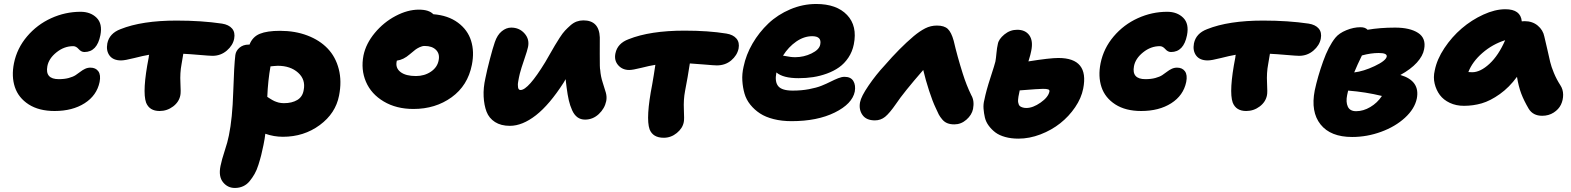

<svg xmlns="http://www.w3.org/2000/svg" viewBox="-20 -618 7857 960"><path d="M252.9 -63Q174.8 -63 123.5 -95.9Q72.3 -128.9 54.4 -182.4Q36.6 -235.8 49.8 -301.8Q64.9 -376.5 115.2 -435.8Q165.5 -495.1 236.1 -527.1Q306.6 -559.1 382.8 -559.1Q432.6 -559.1 462.9 -529.3Q493.2 -499.5 481.9 -441.9Q465.3 -357.9 401.9 -357.9Q386.2 -357.9 373.3 -372.6Q360.4 -387.2 346.2 -387.2Q300.8 -387.2 262.5 -356.4Q224.1 -325.7 216.8 -287.1Q204.6 -222.2 273.9 -222.2Q301.8 -222.2 323.5 -228Q345.2 -233.9 358.2 -242.4Q371.1 -251 382.1 -259.5Q393.1 -268.1 405.5 -273.9Q418 -279.8 432.1 -279.8Q458.5 -279.8 471.7 -261.5Q484.9 -243.2 478 -208Q463.9 -140.6 403.1 -101.8Q342.3 -63 252.9 -63Z M777.8 -63Q727.1 -63 710.4 -105Q690.4 -161.6 723.6 -331.1Q723.6 -336.4 725.6 -344.2Q696.8 -339.4 650.6 -327.6Q604.5 -315.9 585.4 -315.9Q545.9 -315.9 527.8 -340.1Q509.8 -364.3 516.6 -400.9Q526.9 -451.2 582.5 -472.2Q689.5 -515.1 862.8 -515.1Q987.3 -515.1 1089.8 -500Q1124 -494.6 1140.4 -475.3Q1156.7 -456.1 1150.9 -424.8Q1144.5 -391.1 1114 -365Q1083.5 -338.9 1042.5 -338.9Q1029.3 -338.9 978.3 -343.3Q927.2 -347.7 896.5 -349.1Q890.6 -313 887.7 -296.9Q879.4 -253.4 882.1 -204.1Q884.8 -154.8 881.8 -142.1Q875.5 -108.4 845.5 -85.7Q815.4 -63 777.8 -63Z M1394.5 65.9Q1349.6 65.9 1306.6 50.8Q1304.2 73.7 1297.4 106.9Q1291.5 136.2 1286.1 157.5Q1280.8 178.7 1272.2 205.8Q1263.7 232.9 1252.9 251.7Q1242.2 270.5 1228.3 287.6Q1214.4 304.7 1195.6 313.2Q1176.8 321.8 1154.3 321.8Q1118.2 321.8 1095 293Q1071.8 264.2 1082.5 211.9Q1088.9 180.2 1103.5 136Q1118.2 91.8 1124.5 59.1Q1142.1 -25.9 1146.2 -158.7Q1150.4 -291.5 1156.7 -342.8Q1159.7 -364.7 1178 -379.9Q1196.3 -395 1222.7 -395H1227.5Q1242.7 -434.1 1279.1 -449Q1315.4 -463.9 1380.4 -463.9Q1455.6 -463.9 1517.1 -440.4Q1578.6 -417 1618.4 -375.2Q1658.2 -333.5 1673.8 -272.7Q1689.5 -211.9 1675.3 -140.1Q1658.2 -51.3 1578.9 7.3Q1499.5 65.9 1394.5 65.9ZM1368.7 -289.1Q1361.8 -289.1 1349.4 -287.8Q1336.9 -286.6 1332.5 -286.1Q1319.8 -215.3 1316.4 -133.8Q1317.4 -132.8 1324.5 -128.4Q1331.5 -124 1333.5 -122.8Q1335.4 -121.6 1342 -117.7Q1348.6 -113.8 1352.1 -112.5Q1355.5 -111.3 1362.1 -108.6Q1368.7 -106 1373.8 -105Q1378.9 -104 1385.7 -103Q1392.6 -102.1 1399.4 -102.1Q1439.9 -102.1 1466.6 -118.2Q1493.2 -134.3 1498.5 -168Q1508.8 -220.2 1470.5 -254.6Q1432.1 -289.1 1368.7 -289.1Z M2047.4 -73.2Q1961.4 -73.2 1898.7 -110.6Q1835.9 -147.9 1809.8 -209Q1783.7 -270 1797.4 -340.8Q1809.6 -399.9 1854 -453.4Q1898.4 -506.8 1958.3 -538.3Q2018.1 -569.8 2074.2 -569.8Q2125 -569.8 2146.5 -546.9Q2220.7 -541 2269.5 -504.9Q2318.4 -468.8 2335.4 -414.3Q2352.5 -359.9 2339.4 -293.9Q2318.8 -189.9 2238 -131.6Q2157.2 -73.2 2047.4 -73.2ZM1963.4 -311Q1956.5 -277.8 1982.7 -257.8Q2008.8 -237.8 2059.6 -237.8Q2102.5 -237.8 2134.8 -259.8Q2167 -281.7 2173.3 -316.9Q2179.7 -348.6 2160.2 -368.4Q2140.6 -388.2 2103.5 -388.2Q2090.8 -388.2 2077.6 -381.8Q2064.5 -375.5 2056.9 -369.6Q2049.3 -363.8 2028.3 -346.2Q1997.6 -319.3 1964.4 -314.9Q1964.4 -314.5 1963.9 -313Q1963.4 -311.5 1963.4 -311Z M2529.3 11.2Q2484.9 11.2 2455.1 -7.8Q2425.3 -26.9 2412.8 -59.3Q2400.4 -91.8 2398.2 -135.3Q2396 -178.7 2407.2 -228Q2414.6 -265.6 2429.2 -321.5Q2443.8 -377.4 2454.1 -407.2Q2466.3 -443.4 2488.8 -461.7Q2511.2 -480 2536.1 -480Q2576.7 -480 2602.5 -450.9Q2628.4 -421.9 2620.1 -382.8Q2617.2 -367.2 2601.3 -321Q2585.4 -274.9 2579.1 -250Q2576.2 -238.3 2574.7 -230.5Q2573.2 -222.7 2571.3 -211.9Q2569.3 -201.2 2569.3 -194.3Q2569.3 -187.5 2570.3 -180.9Q2571.3 -174.3 2574.5 -171.1Q2577.6 -168 2583 -168Q2621.1 -168 2706.1 -307.1Q2714.8 -321.8 2730.2 -348.9Q2745.6 -376 2754.9 -391.6Q2764.2 -407.2 2778.6 -429.7Q2793 -452.1 2805.2 -465.1Q2817.4 -478 2832.3 -491.2Q2847.2 -504.4 2863.3 -510.3Q2879.4 -516.1 2897 -516.1Q2975.6 -516.1 2979 -431.2Q2979 -423.3 2978.8 -347.9Q2978.5 -272.5 2981 -269Q2983.4 -235.8 2993.4 -205.8Q3003.4 -175.8 3009.3 -154.5Q3015.1 -133.3 3011.2 -112.8Q3003.4 -75.2 2973.9 -47.6Q2944.3 -20 2905.3 -20Q2883.3 -20 2867.2 -31.7Q2851.1 -43.5 2840.6 -66.9Q2830.1 -90.3 2824 -116.7Q2817.9 -143.1 2813 -181.2Q2812 -188 2810.5 -201.7Q2809.1 -215.3 2808.1 -222.2Q2805.7 -217.3 2798.3 -205.1Q2727.5 -94.7 2659.7 -41.7Q2591.8 11.2 2529.3 11.2Z M3298.8 70.8Q3244.6 70.8 3228 28.8Q3208 -27.3 3241.2 -196.8Q3249 -240.7 3256.8 -293.9Q3229 -289.6 3186.5 -278.8Q3144 -268.1 3126 -268.1Q3091.8 -268.1 3070.8 -292.2Q3049.8 -316.4 3057.1 -351.1Q3067.4 -401.4 3123 -421.9Q3230 -464.8 3402.8 -464.8Q3522 -464.8 3611.8 -450.2Q3645.5 -444.8 3662.1 -425.3Q3678.7 -405.8 3672.9 -375Q3665.5 -340.8 3636 -315.9Q3606.4 -291 3564 -291Q3551.3 -291 3503.9 -295.2Q3456.5 -299.3 3429.2 -300.8Q3418.9 -232.4 3405.3 -163.1Q3397 -119.6 3399.4 -70.1Q3401.9 -20.5 3398.9 -7.8Q3393.1 23.4 3364 47.1Q3335 70.8 3298.8 70.8Z M3938 -12.2Q3888.7 -12.2 3848.1 -22.5Q3807.6 -32.7 3779.8 -51Q3752 -69.3 3731.7 -94.5Q3711.4 -119.6 3702.6 -149.9Q3693.8 -180.2 3691.7 -214.4Q3689.5 -248.5 3697.8 -284.2Q3710 -344.2 3742.7 -400.4Q3775.4 -456.5 3822 -500.7Q3868.7 -544.9 3931.4 -571.5Q3994.1 -598.1 4061 -598.1Q4163.1 -598.1 4215.3 -543.2Q4267.6 -488.3 4249 -396Q4241.7 -359.4 4221.9 -329.8Q4202.1 -300.3 4175.5 -281.5Q4148.9 -262.7 4114.7 -250.2Q4080.6 -237.8 4045.7 -232.4Q4010.7 -227.1 3972.7 -227.1Q3895.5 -227.1 3861.8 -255.9V-254.9Q3853 -209 3871.3 -187Q3889.6 -165 3943.8 -165Q3987.3 -165 4024.9 -172.1Q4062.5 -179.2 4087.4 -189.2Q4112.3 -199.2 4132.6 -209.5Q4152.8 -219.7 4170.7 -226.8Q4188.5 -233.9 4202.6 -233.9Q4233.9 -233.9 4246.6 -213.1Q4259.3 -192.4 4253.9 -160.2Q4241.2 -98.6 4153.8 -55.4Q4066.4 -12.2 3938 -12.2ZM4041 -437Q4000 -437 3961.2 -410.2Q3922.4 -383.3 3895 -339.8Q3899.4 -339.4 3910.2 -337.2Q3920.9 -335 3932.4 -333.5Q3943.8 -332 3956.1 -332Q3999 -332 4037.6 -350.8Q4076.2 -369.6 4081.1 -395Q4089.8 -437 4041 -437Z M4354.5 -16.1Q4311.5 -16.1 4292.5 -43Q4273.4 -69.8 4280.3 -106.9Q4285.6 -135.7 4323 -190.4Q4360.4 -245.1 4403.3 -291Q4478 -377.4 4548.3 -437Q4578.1 -461.9 4605.7 -476.1Q4633.3 -490.2 4664.6 -490.2Q4701.2 -490.2 4719 -473.4Q4736.8 -456.5 4748.5 -414.1Q4766.6 -335.9 4793.5 -251Q4812 -191.9 4836.4 -142.1Q4853 -114.3 4845.2 -73.2Q4838.9 -43 4812 -19.5Q4785.2 3.9 4751.5 3.9Q4731.4 3.9 4716.8 -2Q4702.1 -7.8 4691.2 -20.8Q4680.2 -33.7 4673.8 -45.7Q4667.5 -57.6 4658.2 -79.1Q4643.1 -110.4 4625.5 -164.3Q4607.9 -218.3 4596.2 -268.1Q4497.1 -154.3 4460.4 -99.1Q4427.7 -51.8 4405.5 -33.9Q4383.3 -16.1 4354.5 -16.1Z M5072.3 75.2Q5035.6 75.2 5005.9 66.9Q4976.1 58.6 4957 44.2Q4938 29.8 4923.8 10.7Q4909.7 -8.3 4904.5 -30Q4899.4 -51.8 4897.7 -74.7Q4896 -97.7 4901.9 -119.1Q4910.6 -163.6 4932.4 -230.2Q4954.1 -296.9 4957 -310.1Q4960 -326.7 4962.4 -353.3Q4964.8 -379.9 4969.2 -397.9Q4973.1 -421.9 5001.7 -445.6Q5030.3 -469.2 5065.9 -469.2Q5106.9 -469.2 5126.7 -441.4Q5146.5 -413.6 5136.2 -363.8Q5133.8 -348.6 5122.1 -311Q5229 -328.1 5272 -328.1Q5426.3 -328.1 5396 -174.8Q5386.7 -127.4 5355.7 -81.8Q5324.7 -36.1 5281.2 -1.7Q5237.8 32.7 5182.4 54Q5127 75.2 5072.3 75.2ZM5078.1 -164.1Q5077.6 -160.6 5075.4 -150.4Q5073.2 -140.1 5072.3 -135.3Q5071.3 -130.4 5070.6 -121.3Q5069.8 -112.3 5070.6 -107.4Q5071.3 -102.5 5073.7 -95.9Q5076.2 -89.4 5081.1 -86.2Q5085.9 -83 5093.5 -80.6Q5101.1 -78.1 5111.8 -78.1Q5144.5 -78.1 5182.9 -105Q5221.2 -131.8 5227.1 -160.2Q5228.5 -168.5 5220.7 -171.1Q5212.9 -173.8 5194.8 -173.8Q5174.3 -173.8 5078.1 -166Z M5686 -63Q5607.9 -63 5556.6 -95.9Q5505.4 -128.9 5487.5 -182.4Q5469.7 -235.8 5482.9 -301.8Q5498 -376.5 5548.3 -435.8Q5598.6 -495.1 5669.2 -527.1Q5739.7 -559.1 5815.9 -559.1Q5865.7 -559.1 5896 -529.3Q5926.3 -499.5 5915 -441.9Q5898.4 -357.9 5835 -357.9Q5819.3 -357.9 5806.4 -372.6Q5793.5 -387.2 5779.3 -387.2Q5733.9 -387.2 5695.6 -356.4Q5657.2 -325.7 5649.9 -287.1Q5637.7 -222.2 5707 -222.2Q5734.9 -222.2 5756.6 -228Q5778.3 -233.9 5791.3 -242.4Q5804.2 -251 5815.2 -259.5Q5826.2 -268.1 5838.6 -273.9Q5851.1 -279.8 5865.2 -279.8Q5891.6 -279.8 5904.8 -261.5Q5918 -243.2 5911.1 -208Q5897 -140.6 5836.2 -101.8Q5775.4 -63 5686 -63Z M6210.9 -63Q6160.2 -63 6143.6 -105Q6123.5 -161.6 6156.7 -331.1Q6156.7 -336.4 6158.7 -344.2Q6129.9 -339.4 6083.7 -327.6Q6037.6 -315.9 6018.6 -315.9Q5979 -315.9 5960.9 -340.1Q5942.9 -364.3 5949.7 -400.9Q5960 -451.2 6015.6 -472.2Q6122.6 -515.1 6295.9 -515.1Q6420.4 -515.1 6522.9 -500Q6557.1 -494.6 6573.5 -475.3Q6589.8 -456.1 6584 -424.8Q6577.6 -391.1 6547.1 -365Q6516.6 -338.9 6475.6 -338.9Q6462.4 -338.9 6411.4 -343.3Q6360.4 -347.7 6329.6 -349.1Q6323.7 -313 6320.8 -296.9Q6312.5 -253.4 6315.2 -204.1Q6317.9 -154.8 6314.9 -142.1Q6308.6 -108.4 6278.6 -85.7Q6248.5 -63 6210.9 -63Z M6740.7 66.9Q6632.8 66.9 6582.8 4.2Q6532.7 -58.6 6553.7 -166Q6568.4 -234.9 6595.5 -310.8Q6622.6 -386.7 6656.7 -429.2Q6675.3 -452.1 6711.7 -467Q6748 -481.9 6782.7 -481.9Q6806.6 -481.9 6817.9 -469.2Q6879.9 -480 6955.6 -480Q7029.8 -480 7070.6 -453.4Q7111.3 -426.8 7100.6 -372.1Q7094.7 -338.4 7064.2 -304.9Q7033.7 -271.5 6981.9 -243.2Q7081.5 -213.9 7064 -125Q7053.2 -73.7 7004.9 -29.3Q6956.5 15.1 6885.7 41Q6814.9 66.9 6740.7 66.9ZM6873.5 -353Q6834 -353 6789.6 -340.8Q6766.6 -293.9 6751 -255.9Q6797.4 -261.2 6853.3 -287.6Q6909.2 -314 6913.6 -335Q6916.5 -353 6873.5 -353ZM6715.8 -143.1Q6708.5 -107.9 6719 -85Q6729.5 -62 6760.7 -62Q6796.4 -62 6831.5 -82.8Q6866.7 -103.5 6889.6 -138.2Q6807.6 -158.2 6720.7 -165Q6719.7 -161.6 6718.3 -154.1Q6716.8 -146.5 6715.8 -143.1Z M7299.8 -88.9Q7260.3 -88.9 7228.8 -103.8Q7197.3 -118.7 7179.2 -143.1Q7161.1 -167.5 7153.3 -199.5Q7145.5 -231.4 7153.8 -266.1Q7164.6 -321.3 7201.9 -377.4Q7239.3 -433.6 7288.6 -475.8Q7337.9 -518.1 7396.5 -544.9Q7455.1 -571.8 7506.8 -571.8Q7583.5 -571.8 7588.9 -511.2Q7592.8 -512.2 7602.5 -512.2Q7642.1 -512.2 7668.7 -490Q7695.3 -467.8 7701.7 -435.1Q7708 -410.2 7716.8 -370.4Q7725.6 -330.6 7731 -307.9Q7736.3 -285.2 7749.5 -253.2Q7762.7 -221.2 7781.7 -191.9Q7795.4 -171.4 7795.7 -144.8Q7795.9 -118.2 7784.7 -94.7Q7773.4 -71.3 7748.5 -55.2Q7723.6 -39.1 7690.9 -39.1Q7645 -39.1 7623.5 -74.2Q7599.6 -114.7 7586.2 -150.1Q7572.8 -185.5 7564.9 -233.9Q7526.4 -181.2 7479 -147.5Q7431.6 -113.8 7388.7 -101.3Q7345.7 -88.9 7299.8 -88.9ZM7340.8 -256.8Q7381.8 -256.8 7427.2 -298.8Q7472.7 -340.8 7505.9 -417Q7442.4 -397 7392.1 -353.3Q7341.8 -309.6 7321.8 -257.8Q7324.7 -257.8 7331.1 -257.3Q7337.4 -256.8 7340.8 -256.8Z"/></svg>

Font: Shantell Sans Irregular Bouncy
Style: Italic
Weight: 800
Italic angle: -11.31°
Designer: Stephen Nixon, Anya Danilova, Shantell Martin
Foundry: Arrow Type
Version: Version 1.006;[9816181b4]